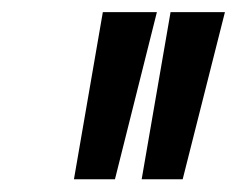

<svg xmlns="http://www.w3.org/2000/svg" viewBox="-20 -754 382 309"><path d="M99 -465.5H165L232.5 -734.5H145.5ZM208 -465.5H274L342 -734.5H254.5Z"/></svg>

Font: League Gothic SemiCondensed Italic
Style: Regular
Weight: 400
Width: 4
Designer: The League of Moveable Type
Version: Version 1.600; ttfautohint (v1.8.3)